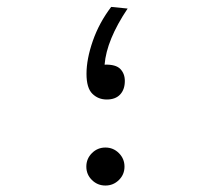

<svg xmlns="http://www.w3.org/2000/svg" viewBox="-20 -541 626 570"><path d="M293 9.8Q269.5 9.8 252.9 -6.6Q236.3 -22.9 236.3 -46.4Q236.3 -69.8 252.9 -86.4Q269.5 -103 293 -103Q316.4 -103 333 -86.4Q349.6 -69.8 349.6 -46.4Q349.6 -22.9 333 -6.6Q316.4 9.8 293 9.8ZM296.9 -245.6Q271.5 -245.6 254.2 -262.7Q236.8 -279.8 236.8 -321.8Q236.8 -365.7 255.6 -419.7Q274.4 -473.6 310.1 -520.5L358.9 -515.6Q296.4 -422.4 290.5 -349.1Q323.7 -350.1 337.2 -336.2Q350.6 -322.3 350.6 -300.8Q350.6 -275.4 336.7 -260.5Q322.8 -245.6 296.9 -245.6Z"/></svg>

Font: CaskaydiaCove NFP Light
Style: Regular
Weight: 300
Designer: Aaron Bell
Foundry: Saja Typeworks
Version: Version 2111.001; VTT 6.35;Nerd Fonts 3.1.1